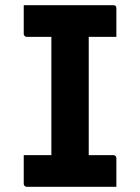

<svg xmlns="http://www.w3.org/2000/svg" viewBox="-20 -720 540 740"><path d="M322 -75.5H174.2L178 -116.4Q178 -133 178 -154Q178 -175 178 -191.7Q178 -245.6 178 -299.6Q178 -353.5 178 -407.5Q178 -461.5 178 -515.8Q178 -570.2 178 -624.5H326.3L322 -583.6Q322 -567.6 322 -547.6Q322 -527.6 322 -510.6Q322 -456 322 -401.8Q322 -347.5 322 -292.9Q322 -238.2 322 -184Q322 -129.7 322 -75.5ZM428.5 0H82.5Q80.3 0 78.3 -1Q76.3 -2 74.8 -3.5Q73.3 -5 72.4 -7Q71.5 -9 71.5 -11Q71.5 -30.8 71.5 -48.7Q71.5 -66.6 71.5 -84.5Q71.5 -102.5 71.5 -122.1H417.1Q420.3 -122.1 422.9 -120.6Q425.5 -119.1 427 -116.6Q428.5 -114.1 428.5 -111.1Q428.5 -91.5 428.5 -73.5Q428.5 -55.6 428.5 -37.7Q428.5 -19.8 428.5 0ZM71.5 -700H417.3Q422.5 -700 425.5 -697Q428.5 -694 428.5 -689Q428.5 -674.6 428.5 -660.7Q428.5 -646.8 428.5 -633.4Q428.5 -620 428.5 -606.5Q428.5 -592.9 428.5 -577.9H82.5Q78.3 -577.9 74.9 -581.4Q71.5 -584.9 71.5 -588.9Q71.5 -603.9 71.5 -617.5Q71.5 -631 71.5 -644.4Q71.5 -657.8 71.5 -671.7Q71.5 -685.6 71.5 -700Z"/></svg>

Font: Recursive Sans Linear Light
Style: Regular
Weight: 300
Version: Version 1.085